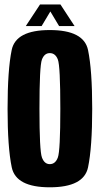

<svg xmlns="http://www.w3.org/2000/svg" viewBox="-20 -812 436 837"><path d="M197 4.5Q345.5 4.5 363.8 -82.5Q382 -169.5 382 -337.5Q382 -506.5 363.8 -593.8Q345.5 -681 197 -681Q49 -681 31 -594.2Q13 -507.5 13 -337.5Q13 -169.5 31.2 -82.5Q49.5 4.5 197 4.5ZM197 -96.5Q173.5 -96.5 162.8 -125.5Q152 -154.5 152 -337.5Q152 -524.5 162.8 -552.5Q173.5 -580.5 197 -580.5Q221.5 -580.5 232.2 -552.5Q243 -524.5 243 -337.5Q243 -154.5 232.2 -125.5Q221.5 -96.5 197 -96.5ZM92.5 -698.5H161.5L199.5 -762L237.5 -698.5H305L243.5 -792.5H154.5Z"/></svg>

Font: Anybody ExtraCondensed
Style: Bold
Weight: 700
Width: 2
Version: Version 1.113;gftools[0.9.25]